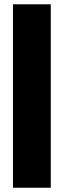

<svg xmlns="http://www.w3.org/2000/svg" viewBox="-20 -883 300 903"><path d="M218.8 0H41V-862.8H218.8Z"/></svg>

Font: Anton
Style: Regular
Weight: 400
Foundry: vernon adams
Version: Version 1.000